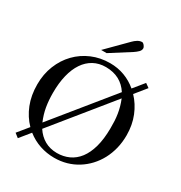

<svg xmlns="http://www.w3.org/2000/svg" viewBox="-208 -1041 1139 1210"><g transform="rotate(30 361.5 -435.5)"><path d="M356.9 -19Q404.3 -19 443.8 -37.1Q483.4 -55.2 512 -92.5Q540.5 -129.9 556.4 -187Q572.3 -244.1 572.8 -322.3Q573.2 -350.6 571.8 -376.5Q570.3 -402.3 566.4 -426.5Q562.5 -450.7 555.9 -474.1Q549.3 -497.6 539.6 -521.5L201.7 -105Q229 -63.5 267.8 -41.5Q306.6 -19.5 356.9 -19ZM356 -643.1Q306.2 -643.1 267.3 -621.8Q228.5 -600.6 201.7 -560.8Q174.8 -521 160.9 -464.1Q147 -407.2 147 -335.9Q147 -281.2 155 -234.1Q163.1 -187 183.1 -140.1L521 -556.2Q493.2 -599.1 452.4 -620.8Q411.6 -642.6 356 -643.1ZM366.7 -677.7Q422.4 -677.7 471.7 -659.4Q521 -641.1 562 -606.4L624.5 -683.1L653.8 -662.1L588.4 -581.5Q632.3 -535.6 657.7 -472.9Q683.1 -410.2 683.1 -335Q683.1 -284.7 671.9 -239.3Q660.6 -193.8 639.9 -155Q619.1 -116.2 589.8 -84.7Q560.5 -53.2 524.4 -30.8Q488.3 -8.3 446.3 3.7Q404.3 15.6 357.9 15.6Q302.7 15.6 252.2 -1.5Q201.7 -18.6 159.2 -52.2L98.1 22.9L68.8 0L131.8 -77.1Q85.9 -124 60.3 -188.5Q34.7 -252.9 34.7 -333Q34.7 -407.2 60.1 -470.5Q85.4 -533.7 130.1 -579.8Q174.8 -626 235.4 -651.9Q295.9 -677.7 366.7 -677.7ZM500 -861.8Q500 -847.7 487.5 -835.4Q475.1 -823.2 459.5 -813L314.9 -721.2H274.9L413.6 -860.8Q426.3 -874 442.1 -883.8Q458 -893.6 474.1 -893.6Q478 -893.6 482.4 -890.6Q486.8 -887.7 490.7 -882.8Q494.6 -877.9 497.3 -872.3Q500 -866.7 500 -861.8Z"/></g></svg>

Font: Doulos SIL Compact
Style: Regular
Weight: 400
Designer: Walt Agee, Victor Gaultney, Peter Martin, Debbi Hosken
Foundry: SIL International
Version: Version 4.110; 2011; Maintenance release ; LnSpcTght